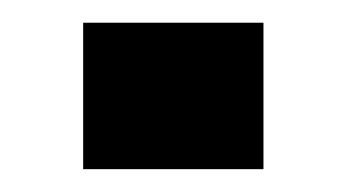

<svg xmlns="http://www.w3.org/2000/svg" viewBox="-20 -436 305 169"><path d="M211.9 -287.1H53.2V-416H211.9Z"/></svg>

Font: LT Superior
Style: Bold
Weight: 400
Designer: Daniel Lyons
Foundry: LyonsType
Version: Version 1.000